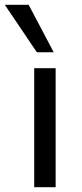

<svg xmlns="http://www.w3.org/2000/svg" viewBox="-53 -777 340 797"><path d="M89 0V-494H178V0ZM100 -560 -33 -757H66L170 -560Z"/></svg>

Font: Nunito Sans 8pt
Style: Regular
Weight: 400
Version: Version 3.101;gftools[0.9.27]